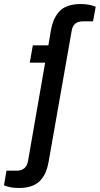

<svg xmlns="http://www.w3.org/2000/svg" viewBox="-99 -751 495 953"><path d="M-4.9 182.1Q-47.9 182.1 -79.1 168.9L-66.9 96.2H-16.1Q31.2 96.2 40 48.8L125 -439.9H48.8L64 -525.9H141.1L153.8 -601.1Q158.7 -628.4 167 -648.9Q175.3 -669.4 191.2 -689.5Q207 -709.5 235.1 -720.2Q263.2 -731 301.8 -731Q342.8 -731 376 -717.8L362.8 -645H312Q264.2 -645 256.8 -598.1L142.1 53.2Q137.2 80.1 128.9 100.8Q120.6 121.6 104.5 141.1Q88.4 160.6 60.8 171.4Q33.2 182.1 -4.9 182.1Z"/></svg>

Font: Archivo Medium
Style: Italic
Weight: 500
Italic angle: -10°
Designer: Hector Gatti
Foundry: Omnibus-Type
Version: Version 2.001